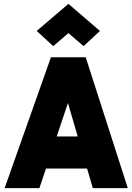

<svg xmlns="http://www.w3.org/2000/svg" viewBox="-20 -979 688 999"><path d="M169 -269H454V-102H169ZM4 0 245 -681H426L645 0H463L300 -558H372L185 0ZM257 -739 171 -818 336 -959 500 -818 415 -739 304 -834H368Z"/></svg>

Font: Gabarito Black
Style: Regular
Weight: 900
Designer: Leandro Assis / Alvaro Franca / Felipe Casaprima
Foundry: Naipe Foundry
Version: Version 1.000